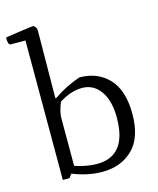

<svg xmlns="http://www.w3.org/2000/svg" viewBox="-130 -843 770 936"><g transform="rotate(-15 254.5 -375.0)"><path d="M144 -734 141 -395 144 -393Q207 -437 280 -462Q371 -462 427.5 -402.5Q484 -343 484 -223.5Q484 -104 424.5 -46Q365 12 271 12Q197 12 121 -19L107 0H73V-704H-1Q-15 -704 -15 -741Q-15 -743 53 -752.5Q121 -762 128 -762Q144 -753 144 -734ZM163 -371Q144 -324 144 -294V-52Q204 -32 255 -32Q406 -32 406 -226Q406 -312 371 -360.5Q336 -409 279.5 -409Q223 -409 163 -371Z"/></g></svg>

Font: Mate
Style: Regular
Weight: 400
Designer: Eduardo Rodriguez Tunni
Foundry: Eduardo Rodriguez Tunni
Version: Version 1.002